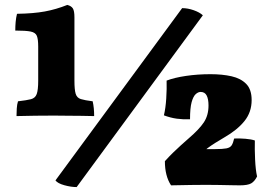

<svg xmlns="http://www.w3.org/2000/svg" viewBox="-20 -750 1085 779"><path d="M253 -730Q269 -726 275.5 -716Q282 -706 282 -680V-423Q282 -386 287 -369.5Q292 -353 308 -348Q324 -343 356 -339Q359 -326 360.5 -311Q362 -296 362 -279Q341 -280 311 -280Q281 -280 251 -280.5Q221 -281 199 -281Q167 -281 123 -280.5Q79 -280 47 -279Q47 -293 48 -309.5Q49 -326 53 -339Q88 -343 105.5 -347.5Q123 -352 129 -368.5Q135 -385 135 -423V-561Q135 -591 129.5 -604.5Q124 -618 104.5 -622Q85 -626 42 -626Q42 -644 43.5 -661Q45 -678 49 -694Q116 -695 162 -703.5Q208 -712 253 -730ZM291 9Q268 9 241 1.5Q214 -6 205 -18L719 -717Q742 -717 766 -708.5Q790 -700 803 -688ZM674 2Q649 -36 649 -96Q666 -115 682.5 -131Q699 -147 715 -161.5Q731 -176 746 -189Q788 -225 807 -253.5Q826 -282 826 -322Q826 -348 818.5 -362.5Q811 -377 794 -377Q784 -377 774 -368Q764 -359 757.5 -335.5Q751 -312 751 -266Q722 -265 697 -268.5Q672 -272 645 -282Q652 -311 654.5 -350.5Q657 -390 656 -423Q687 -435 734.5 -442Q782 -449 834 -449Q882 -449 919.5 -440.5Q957 -432 979 -409.5Q1001 -387 1001 -344Q1001 -295 972 -259Q943 -223 891 -193Q869 -180 853 -170Q837 -160 823 -149.5Q809 -139 792 -123L786 -145H852Q883 -145 898.5 -148Q914 -151 920 -160.5Q926 -170 930 -188Q951 -189 975.5 -187Q1000 -185 1014 -180Q1013 -146 1015 -103Q1017 -60 1023 -34Q1013 -14 999 -6Q985 2 953 2Q943 2 920 1.5Q897 1 869.5 0.5Q842 0 817 0Q791 0 755 0.5Q719 1 674 2Z"/></svg>

Font: Vollkorn Black
Style: Regular
Weight: 900
Designer: Friedrich Althausen
Foundry: Friedrich Althausen
Version: Version 5.000